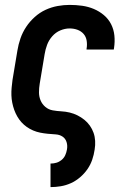

<svg xmlns="http://www.w3.org/2000/svg" viewBox="-20 -548 540 783"><path d="M186 215V119H187Q199 119 210.5 115.5Q222 112 231.5 104Q241 96 246 85Q251 74 253 62Q256 46 251.5 31.5Q247 17 235 9Q223 1 206.5 0Q190 -1 174.5 -2.5Q159 -4 144 -7Q129 -10 115 -16Q101 -22 89 -30.5Q77 -39 67.5 -49.5Q58 -60 50.5 -73Q43 -86 38 -100Q33 -114 30 -129Q27 -144 26.5 -159.5Q26 -175 27.5 -191Q29 -207 31 -222L51 -342Q55 -367 63.5 -391.5Q72 -416 86.5 -438Q101 -460 121.5 -478.5Q142 -497 166 -508Q190 -519 215 -523.5Q240 -528 264 -528Q290 -528 315 -524.5Q340 -521 362.5 -511.5Q385 -502 403.5 -486.5Q422 -471 433 -449.5Q444 -428 446.5 -403Q449 -378 445 -352L444 -346H333V-349Q336 -365 333.5 -381.5Q331 -398 321 -409.5Q311 -421 296 -426.5Q281 -432 264 -432Q245 -432 226 -424Q207 -416 193 -400Q179 -384 172 -365Q165 -346 162 -327L142 -207Q139 -189 139 -171.5Q139 -154 145.5 -138.5Q152 -123 165 -112Q178 -101 195 -98Q212 -95 230 -94Q248 -93 264.5 -89Q281 -85 296 -77.5Q311 -70 324 -59.5Q337 -49 346.5 -35.5Q356 -22 361.5 -6.5Q367 9 368 26.5Q369 44 366 62Q363 83 356 103.5Q349 124 336.5 142Q324 160 306.5 175Q289 190 269 199Q249 208 228 211.5Q207 215 187 215Z"/></svg>

Font: Iosevka Curly
Style: Bold Italic
Weight: 700
Italic angle: -9°
Monospace: yes
Designer: Belleve Invis
Foundry: Belleve Invis
Version: Version 22.1.2; ttfautohint (v1.8.4)